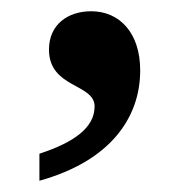

<svg xmlns="http://www.w3.org/2000/svg" viewBox="-20 -166 328 341"><path d="M142 -146C100 -146 67 -122 67 -78C67 -9 148 -18 148 23C148 61 111 87 50 107V155C176 120 229 43 229 -41C229 -108 192 -146 142 -146Z"/></svg>

Font: Noto Serif Sinhala SemiBold
Style: Regular
Weight: 600
Designer: Jelle Bosma - Monotype Design Team
Foundry: Monotype Imaging Inc.
Version: Version 2.007